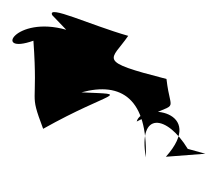

<svg xmlns="http://www.w3.org/2000/svg" viewBox="-41 -149 358 316"><g transform="rotate(-90 138.0 9.0)"><path d="M247 -61C271 -145 205 -182 229 -115C116 -107 148 -123 84 -99C147 13 140 49 144 -36C162 30 133 73 37 70C114 57 107 105 51 139L43 168L38 103C114 171 128 63 96 55C133 128 104 111 166 104C196 -13 196 13 237 41C255 -22 289 -93 271 -84Z"/></g></svg>

Font: Charger Distortion
Style: 2It
Weight: 400
Designer: Jasper
Foundry: Cannot Into Space Fonts
Version: Version 0.98